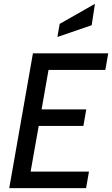

<svg xmlns="http://www.w3.org/2000/svg" viewBox="-20 -977 582 997"><path d="M28 0 151 -700H542L527 -614H232L196 -409H428L413 -323H181L139 -86H442L427 0ZM278 -785 290 -853 473 -957 456 -846Z"/></svg>

Font: Cabin VF Beta
Style: Italic
Weight: 400
Italic angle: -7°
Designer: Pablo Impallari
Foundry: Pablo Impallari. http://www.impallari.com Igino Marini. http://www.ikern.com
Version: Version 2.300